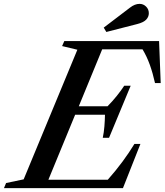

<svg xmlns="http://www.w3.org/2000/svg" viewBox="-86 -974 852 994"><path d="M-65.5 0 -54.5 -26.5 36.5 -45.5 314.5 -716.5 235.5 -735.5 247 -761.5H737.5L746 -544H716.5Q705 -596 689.5 -639Q674 -682 652 -718.5H443L322 -424H471Q497 -450.5 519 -478Q541 -505.5 557 -530H590.5L478.5 -260.5H446Q452 -288.5 454.5 -319.8Q457 -351 457.5 -380H303L164.5 -43.5H472Q514 -91 548 -137Q582 -183 610 -229H641L550.5 0ZM464.5 -808.5 451 -831 587 -934.5Q612 -954 636.5 -954Q656 -954 670.2 -940Q684.5 -926 684.5 -905.5Q684.5 -887 671 -872.5Q657.5 -858 624.5 -849.5Z"/></svg>

Font: Libre Caslon Text Medium Italic
Style: Regular
Weight: 500
Italic angle: -22.583°
Designer: Pablo Impallari, Rodrigo Fuenzalida, Katja Schimmel
Foundry: Pablo Impallari, Rodrigo Fuenzalida
Version: Version 2.000